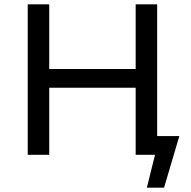

<svg xmlns="http://www.w3.org/2000/svg" viewBox="-20 -720 888 893"><path d="M711 -87H814L743 153H663L701 0H611V-312H209V0H109V-700H209V-399H611V-700H711Z"/></svg>

Font: Montserrat
Style: Regular
Weight: 500
Designer: Julieta Ulanovsky
Foundry: Julieta Ulanovsky
Version: Version 7.200;PS 007.200;hotconv 1.0.88;makeotf.lib2.5.64775